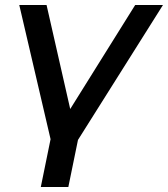

<svg xmlns="http://www.w3.org/2000/svg" viewBox="-20 -552 671 767"><path d="M182 4 57 -532H166L260.5 -116.5L520 -532H631L291.5 7L253 195H143Z"/></svg>

Font: Argentum Sans
Style: Italic
Weight: 400
Italic angle: -11.3099°
Designer: Julieta Ulanovsky, Owen Earl, Rasmus Andersson, Cristiano Sobral
Foundry: The Argentum Sans Project Authors
Version: Version 3.131; ttfautohint (v1.8.4.7-5d5b-dirty)